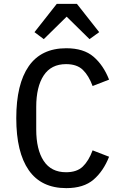

<svg xmlns="http://www.w3.org/2000/svg" viewBox="-20 -959 640 991"><path d="M273 -939H377L492 -793L442 -757L324 -873L206 -757L158 -793ZM322 12Q193 12 128.5 -80.5Q64 -173 64 -349Q64 -525 128.5 -617.5Q193 -710 322 -710Q412 -710 463 -666Q514 -622 543 -548L458 -515Q438 -569 407.5 -598.5Q377 -628 321 -628Q244 -628 205.5 -569.5Q167 -511 167 -407V-291Q167 -187 205.5 -128.5Q244 -70 321 -70Q377 -70 407.5 -99.5Q438 -129 458 -183L543 -150Q514 -76 463 -32Q412 12 322 12Z"/></svg>

Font: IBM Plex Mono Text
Style: Regular
Weight: 450
Designer: Mike Abbink, Paul van der Laan, Pieter van Rosmalen
Foundry: Bold Monday
Version: Version 2.000